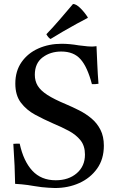

<svg xmlns="http://www.w3.org/2000/svg" viewBox="-20 -931 587 965"><path d="M256 14Q255 14 223.5 12.5Q192 11 151 4Q117 -2 89.5 -4.5Q62 -7 56 -7Q55 -90 47 -208Q55 -209 63.5 -209Q72 -209 79 -209Q98 -121 142.5 -73Q187 -25 260 -25Q325 -25 366 -60.5Q407 -96 407 -154Q407 -198 384.5 -226Q362 -254 325.5 -273.5Q289 -293 248 -310Q200 -331 156.5 -354.5Q113 -378 85 -415Q57 -452 57 -511Q57 -574 88.5 -619Q120 -664 173 -687.5Q226 -711 290 -711Q310 -711 331.5 -709Q353 -707 376 -703Q405 -699 420.5 -698Q436 -697 441 -697Q444 -697 452 -697.5Q460 -698 465 -699Q467 -655 469 -608Q471 -561 475 -510Q455 -507 442 -508Q419 -595 385 -633Q351 -672 288 -672Q233 -672 194 -642.5Q155 -613 155 -555Q155 -524 169.5 -500Q184 -476 218 -454Q252 -432 312 -407Q345 -393 378.5 -376Q412 -359 440 -335.5Q468 -312 485 -278.5Q502 -245 502 -199Q502 -131 468 -83.5Q434 -36 378.5 -11Q323 14 256 14ZM421 -844V-841Q399 -830 365.5 -811.5Q332 -793 296.5 -772.5Q261 -752 234 -735Q223 -741 213 -759Q247 -794 283 -836Q319 -878 347 -911Q363 -911 384.5 -889.5Q406 -868 421 -844Z"/></svg>

Font: Tiro Bangla
Style: Regular
Weight: 400
Designer: Bangla: John Hudson & Fiona Ross. Latin: John Hudson.
Foundry: Tiro Typeworks Ltd.
Version: Version 1.60